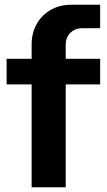

<svg xmlns="http://www.w3.org/2000/svg" viewBox="-20 -786 450 806"><path d="M112.8 -431.6H7.8V-539.1H150.1L112.8 -487.5V-600.1Q112.8 -647.5 134.2 -685.5Q155.5 -723.4 193.5 -744.8Q231.4 -766.1 279.5 -766.1H400.4V-667.5H325.2Q294.8 -667.5 275.3 -648.1Q255.9 -628.7 255.9 -598.6V-496.8L229.5 -539.1H400.4V-431.6H255.9V0H112.8Z"/></svg>

Font: Min Sans VF VF
Style: Regular
Weight: 400
Designer: Jinseong-Kim, NotoSansCJK, Nunito
Foundry: Jinseong-Kim
Version: Version 1.420;Glyphs 3.1.2 (3151)